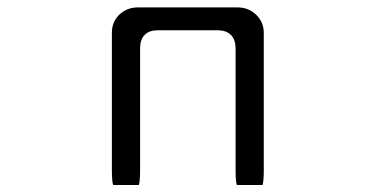

<svg xmlns="http://www.w3.org/2000/svg" viewBox="-20 -498 1040 532"><path d="M364.7 14.6Q368.2 4.9 368.2 -27.3V-365.2Q368.7 -389.2 380.9 -401.4Q393.1 -413.6 415 -414.1H585Q607.4 -413.6 619.9 -401.1Q632.3 -388.7 632.8 -365.2V-27.3Q632.8 4.9 636.2 14.6H707.5Q710.9 4.9 710.9 -27.3V-407.2Q710.9 -436.5 689.9 -457Q668.9 -477.5 637.7 -477.5H362.3Q331.1 -477.5 309.6 -456.5Q290 -436.5 290 -407.2V-27.3Q290 4.9 293.5 14.6Z"/></svg>

Font: YuPearl-Light
Style: Light
Weight: 300
Designer: Max Yao
Foundry: Max-Everyday
Version: Version 1.011; ttfautohint (v1.8.3)